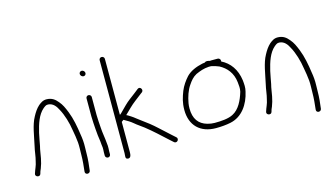

<svg xmlns="http://www.w3.org/2000/svg" viewBox="-89 -1009 2407 1388"><g transform="rotate(-15 1115.0 -314.5)"><path d="M88 -7C91.5 -20.8 95 -30.9 101 -43C110.5 -66.7 115.7 -87.2 121.5 -115C127.6 -144.2 129.9 -173.7 138 -203C143.2 -227.9 149.9 -270.2 156 -296C171.3 -360.4 191.3 -423.4 234 -460C244.8 -468.1 254.5 -478.7 272 -477.5C309.8 -474.8 329.5 -446 344 -417C367.8 -374.1 387.7 -309.3 396 -251C402.1 -215.5 406.8 -192.3 410 -156C412.6 -127.8 410 -93.1 410 -65C410 -21.9 405.3 20.1 401 59C397.7 85.3 436 86.8 439 63C444 23 449 -18.4 449 -64C449 -78.7 449.3 -94 450 -110C451.3 -143.7 448.2 -177.4 443 -206C434.6 -267.7 422.4 -332.1 401.5 -384C386.7 -420.8 375.2 -447.7 353 -473C333.3 -496.9 311.5 -515 273 -516.5C243.1 -517.6 226 -503.3 209 -490C187.5 -470.8 171.6 -446.4 157 -419C125.9 -363.7 116 -283.9 100 -212C90.8 -175.3 89 -138 79 -103C73.9 -72.3 59.1 -47.3 51 -19C42.3 4.3 81.3 16.6 88 -7Z M552 -448V-313C552 -279.8 555.5 -248.4 557 -219C558.7 -184 563.4 -154.6 568 -121.5C569.8 -108.4 570.5 -84 573 -74V-59C572.3 -51.7 572 -44.7 572 -38V-14C572 -3.4 581.4 5 592 5C602.6 5 611 -3.4 611 -14V-38C611 -44 611.3 -50.3 612 -57V-77C611.3 -77.7 610.7 -84.3 610 -97C606.9 -140.1 598.2 -177 596 -222C594.5 -250 591 -281.2 591 -313V-448C591 -458.6 581.6 -467 571 -467C560.4 -467 552 -458.6 552 -448ZM550 -631C550 -619.9 561 -608 572.5 -608C583.8 -608 592 -616.2 592 -627.5C592 -638.8 580.8 -650 569.5 -650C558.5 -650 550 -641.9 550 -631Z M715 -690V6C715 24.9 706.3 47.3 728 50C751 52.9 754 27.8 754 6V-218C758.7 -220.7 763.7 -224.3 769 -229H770C793.1 -215.8 814.8 -204.1 836 -186C858.7 -166.1 879 -154.7 904 -135C956.3 -93.7 1003.2 -49.7 1052 -5L1081 21C1094.3 32.1 1113 21.6 1113 5C1113 -0.3 1111 -4.7 1107 -8L1078 -34C1052.3 -57.5 1021.9 -85 997 -108C965.7 -137.2 926.7 -167.8 891 -193C872.4 -205.4 849.5 -226.2 832 -237C820.8 -243.5 809.7 -252.3 798 -257C811.7 -270.7 828.4 -287.5 842 -300C871 -329 907.1 -353.5 939 -379L950 -387C968.9 -402.8 946 -434.7 926 -418L916 -410C908.7 -404.7 901 -398.7 893 -392C866.5 -371.6 838.2 -352.2 814 -328L765 -279C761.7 -276.3 759 -274 757 -272H754V-690C754 -700.6 744.6 -709 734 -709C723.4 -709 715 -700.6 715 -690Z M1480 -440C1482 -440 1484.3 -439.7 1487 -439C1504.5 -434.6 1524.1 -429.3 1540 -422C1591.1 -394.5 1630.1 -349.4 1638 -278C1640.6 -250.8 1643.7 -232.7 1638 -207C1619.8 -146.5 1591.4 -85.2 1539 -59C1505 -41 1452.8 -37 1401 -37C1384.3 -37 1366.3 -39.7 1347 -45C1285.5 -62.6 1252 -106.9 1252 -184.5C1252 -198.2 1253 -211 1255 -223C1263.3 -269.8 1278.5 -315.4 1302 -349C1319.4 -375.1 1337.8 -398.2 1366 -413C1398.1 -427 1424.3 -437.4 1464 -440ZM1542 -480H1492C1489.3 -480 1486.7 -479.7 1484 -479C1470.3 -482.9 1455.1 -487.1 1445 -477C1438.3 -476.3 1431.7 -475.3 1425 -474C1377.5 -463.5 1332.6 -445 1303 -414C1278.9 -387.2 1256.7 -356 1242 -320C1225.7 -277.7 1213 -239.5 1213 -184C1213 -67.5 1284.4 2 1401 2C1439.4 2 1478.3 -1.4 1510 -8C1601.6 -26.3 1655.4 -107.8 1675 -198C1682.5 -226.9 1680 -250.8 1677 -282C1665.6 -365.5 1623.9 -422.6 1561 -454C1561.7 -456.7 1562 -458.7 1562 -460C1562 -470.6 1552.6 -480 1542 -480Z M1818 -7C1821.5 -20.8 1825 -30.9 1831 -43C1840.5 -66.7 1845.7 -87.2 1851.5 -115C1857.6 -144.2 1859.9 -173.7 1868 -203C1873.2 -227.9 1879.9 -270.2 1886 -296C1901.3 -360.4 1921.3 -423.4 1964 -460C1974.8 -468.1 1984.5 -478.7 2002 -477.5C2039.8 -474.8 2059.5 -446 2074 -417C2097.8 -374.1 2117.7 -309.3 2126 -251C2132.1 -215.5 2136.8 -192.3 2140 -156C2142.6 -127.8 2140 -93.1 2140 -65C2140 -21.9 2135.3 20.1 2131 59C2127.7 85.3 2166 86.8 2169 63C2174 23 2179 -18.4 2179 -64C2179 -78.7 2179.3 -94 2180 -110C2181.3 -143.7 2178.2 -177.4 2173 -206C2164.6 -267.7 2152.4 -332.1 2131.5 -384C2116.7 -420.8 2105.2 -447.7 2083 -473C2063.3 -496.9 2041.5 -515 2003 -516.5C1973.1 -517.6 1956 -503.3 1939 -490C1917.5 -470.8 1901.6 -446.4 1887 -419C1855.9 -363.7 1846 -283.9 1830 -212C1820.8 -175.3 1819 -138 1809 -103C1803.9 -72.3 1789.1 -47.3 1781 -19C1772.3 4.3 1811.3 16.6 1818 -7Z"/></g></svg>

Font: Just Breathe
Style: Regular
Weight: 400
Foundry: Cannot Into Space Fonts
Version: Version 0.72